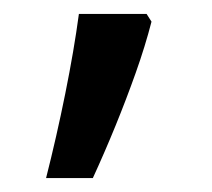

<svg xmlns="http://www.w3.org/2000/svg" viewBox="-20 -136 303 275"><path d="M190 -116 197 -105Q188 -70 174.5 -32Q161 6 145.5 44Q130 82 113 119H46Q61 60 73.5 -2Q86 -64 93 -116Z"/></svg>

Font: telugu25
Style: Book
Weight: 400
Designer: Jelle Bosma - Monotype Design Team
Foundry: Monotype Imaging Inc.
Version: Version 2.003